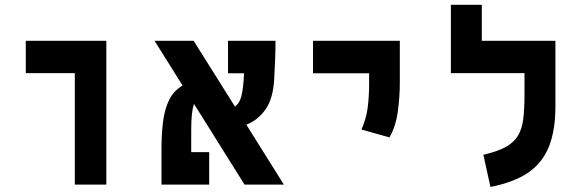

<svg xmlns="http://www.w3.org/2000/svg" viewBox="-20 -752 2384 782"><path d="M284.7 0V-454.1H85V-585.9H413.1V0Z M976.1 0 770 -329.1Q764.6 -313 761.7 -287.6Q758.8 -262.2 758.8 -224.1V-132.3H832V0H637.7V-144.5Q637.7 -203.6 643.8 -254.4Q649.9 -305.2 668.2 -343.5Q686.5 -381.8 723.6 -403.8L609.4 -585.9H768.6L937 -317.9Q955.1 -331.1 962.2 -357.2Q969.2 -383.3 972.2 -424.3Q973.1 -440.4 974.1 -453.6H908.7V-585.9H1102.1Q1102.1 -547.4 1100.3 -503.2Q1098.6 -459 1096.7 -428.2Q1092.3 -350.6 1061.5 -306.6Q1030.8 -262.7 983.4 -244.1L1136.2 0Z M1565.9 -192.4 1452.1 -224.6Q1471.2 -266.6 1477.3 -312Q1483.4 -357.4 1483.4 -414.1V-453.6H1254.9V-585.9H1608.4V-414.1Q1608.4 -357.4 1600.1 -296.6Q1591.8 -235.8 1565.9 -192.4Z M2242.2 -585.9V-318.4Q2242.2 -222.2 2216.1 -155.8Q2189.9 -89.4 2131.8 -49.3Q2073.7 -9.3 1977.5 9.3L1948.7 -121.6Q2005.9 -134.8 2039.6 -153.3Q2073.2 -171.9 2089.8 -199.7Q2106.4 -227.5 2111.3 -268.6Q2116.2 -309.6 2116.2 -367.2V-454.1H1816.4V-732.4H1942.4V-585.9Z"/></svg>

Font: Cascadia Mono
Style: Bold
Weight: 700
Monospace: yes
Designer: Aaron Bell
Foundry: Saja Typeworks
Version: Version 2404.023; ttfautohint (v1.8.4)